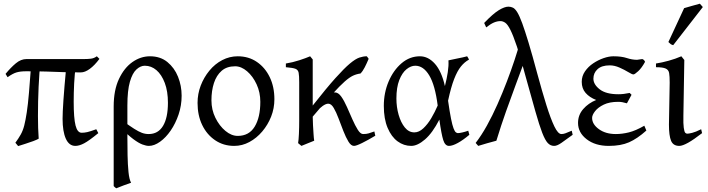

<svg xmlns="http://www.w3.org/2000/svg" viewBox="-20 -773 3824 1037"><path d="M121 -388Q90 -388 69.5 -382Q49 -376 21 -356L10 -374Q38 -408 65.5 -431Q93 -454 123 -454Q197 -454 250 -454Q303 -454 346 -454Q389 -454 433 -454Q453 -454 470.5 -456Q488 -458 503 -469L517 -455Q491 -420 465 -401Q439 -382 417 -382Q362 -382 319.5 -383.5Q277 -385 231.5 -386.5Q186 -388 121 -388ZM318 -131Q318 -165 322.5 -231Q327 -297 338 -415L390 -421Q383 -374 380.5 -322.5Q378 -271 378 -224Q378 -135 388 -95.5Q398 -56 421 -56Q436 -56 451.5 -59.5Q467 -63 500 -75L511 -54Q461 -13 434.5 1Q408 15 387 15Q353 15 335.5 -24Q318 -63 318 -131ZM189 -24Q181 -19 160 -11Q139 -3 116 4Q93 11 78 16Q75 12 69 5Q63 -2 63 -2Q80 -25 92 -46.5Q104 -68 111 -95.5Q118 -123 124.5 -165.5Q131 -208 136.5 -272.5Q142 -337 149 -433Q156 -436 168.5 -438Q181 -440 190 -442Q199 -444 199 -444Q192 -381 188.5 -303.5Q185 -226 185 -146Q185 -112 186 -82Q187 -52 189 -24Z M784 15Q770 15 749.5 7.5Q729 0 699.5 -22Q670 -44 628 -87Q633 -92 630 -99Q627 -106 626.5 -112.5Q626 -119 642 -121Q680 -93 704.5 -77.5Q729 -62 746.5 -55.5Q764 -49 783 -49Q834 -49 860.5 -93Q887 -137 887 -218Q887 -280 870 -325Q853 -370 825 -394Q797 -418 762 -418Q739 -418 717 -398Q695 -378 681.5 -331Q668 -284 668 -203Q668 -184 668 -157Q668 -130 668 -103.5Q668 -77 668 -58Q668 -39 668 -35Q668 15 669 65.5Q670 116 674 156Q678 196 688 214Q666 222 647.5 228.5Q629 235 608 244Q603 241 600.5 238.5Q598 236 594 232Q594 213 594 172Q594 131 594 79.5Q594 28 594 -25Q594 -78 594 -124Q594 -170 594 -198Q594 -286 622.5 -346.5Q651 -407 695.5 -438Q740 -469 790 -469Q846 -469 884 -438Q922 -407 941.5 -358.5Q961 -310 961 -256Q961 -203 944.5 -154.5Q928 -106 902 -68Q876 -30 844.5 -7.5Q813 15 784 15Z M1245 15Q1187 15 1142 -15.5Q1097 -46 1072 -98Q1047 -150 1047 -217Q1047 -266 1064 -310.5Q1081 -355 1111 -391.5Q1141 -428 1180.5 -448.5Q1220 -469 1264 -469Q1323 -469 1367.5 -438.5Q1412 -408 1437 -356Q1462 -304 1462 -237Q1462 -188 1444.5 -143.5Q1427 -99 1396.5 -63Q1366 -27 1327 -6Q1288 15 1245 15ZM1250 -415Q1205 -415 1177 -390.5Q1149 -366 1135.5 -324.5Q1122 -283 1122 -231Q1122 -180 1143.5 -136.5Q1165 -93 1197.5 -66Q1230 -39 1264 -39Q1325 -39 1355.5 -89Q1386 -139 1386 -223Q1386 -274 1366 -317.5Q1346 -361 1314.5 -388Q1283 -415 1250 -415Z M1971 -455Q1961 -431 1950 -409.5Q1939 -388 1927 -376Q1905 -373 1886 -364Q1867 -355 1841.5 -332.5Q1816 -310 1775 -265Q1734 -220 1669 -143Q1669 -123 1670.5 -97.5Q1672 -72 1673.5 -48.5Q1675 -25 1677 -13Q1665 -8 1643.5 0.5Q1622 9 1608 15L1590 0Q1593 -16 1594.5 -50Q1596 -84 1596 -123Q1596 -172 1596 -229Q1596 -286 1596 -329Q1596 -364 1593 -380Q1590 -396 1575.5 -401.5Q1561 -407 1524 -410V-430Q1561 -436 1596.5 -447.5Q1632 -459 1655 -469L1669 -452Q1669 -452 1669 -430Q1669 -408 1669 -375Q1669 -342 1669 -306.5Q1669 -271 1669 -242.5Q1669 -214 1669 -203Q1743 -297 1791 -350.5Q1839 -404 1869.5 -429.5Q1900 -455 1921 -462Q1942 -469 1961 -469Q1964 -466 1968 -460Q1972 -454 1971 -455ZM1892 15Q1876 15 1862 -8Q1848 -31 1834.5 -65.5Q1821 -100 1808.5 -133.5Q1796 -167 1782.5 -190Q1769 -213 1753 -213Q1740 -213 1722.5 -200.5Q1705 -188 1687.5 -168Q1670 -148 1657 -126Q1644 -104 1640 -86Q1640 -86 1633.5 -87Q1627 -88 1621 -97Q1643 -160 1668.5 -196Q1694 -232 1719 -249Q1744 -266 1762.5 -270Q1781 -274 1788 -274Q1807 -274 1823 -251.5Q1839 -229 1854 -195Q1869 -161 1883.5 -128Q1898 -95 1912.5 -72Q1927 -49 1941 -49Q1959 -49 1970.5 -52.5Q1982 -56 2002 -63Q2003 -57 2004.5 -51Q2006 -45 2007 -40Q1967 -16 1935.5 -0.5Q1904 15 1892 15Z M2053 -201Q2053 -272 2079 -333Q2105 -394 2149 -431.5Q2193 -469 2248 -469Q2293 -469 2329 -428.5Q2365 -388 2383 -308Q2393 -347 2398.5 -383Q2404 -419 2402 -447Q2423 -452 2452 -457.5Q2481 -463 2503 -469Q2507 -464 2509 -459.5Q2511 -455 2513 -451Q2489 -438 2469.5 -414Q2450 -390 2433 -346.5Q2416 -303 2400 -229Q2409 -167 2416 -132Q2423 -97 2429.5 -80Q2436 -63 2442 -58.5Q2448 -54 2453 -54Q2461 -54 2476.5 -57.5Q2492 -61 2509 -67Q2510 -63 2511.5 -58Q2513 -53 2515 -45Q2482 -17 2453 -1Q2424 15 2405 15Q2384 15 2374 -16.5Q2364 -48 2353 -127Q2316 -55 2275.5 -20Q2235 15 2201 15Q2161 15 2127.5 -9.5Q2094 -34 2073.5 -82.5Q2053 -131 2053 -201ZM2344 -203Q2330 -313 2298.5 -365.5Q2267 -418 2223 -418Q2199 -418 2175.5 -399Q2152 -380 2136.5 -340.5Q2121 -301 2121 -241Q2121 -195 2133 -153Q2145 -111 2166.5 -84.5Q2188 -58 2218 -58Q2243 -58 2266.5 -80Q2290 -102 2309.5 -135Q2329 -168 2344 -203Z M3073 -45Q3036 -18 3012.5 -1.5Q2989 15 2973 15Q2953 15 2938.5 -0.5Q2924 -16 2908.5 -56Q2893 -96 2872 -170Q2851 -244 2818 -363Q2792 -462 2772 -521.5Q2752 -581 2737 -611Q2722 -641 2709 -650Q2696 -659 2683 -659Q2666 -659 2648 -651.5Q2630 -644 2606 -625L2595 -649Q2643 -699 2674 -718Q2705 -737 2726 -737Q2739 -737 2750.5 -731.5Q2762 -726 2774 -706.5Q2786 -687 2800.5 -647.5Q2815 -608 2835 -542Q2855 -476 2882 -375Q2908 -279 2931 -205.5Q2954 -132 2974 -90.5Q2994 -49 3012 -49Q3023 -49 3033.5 -53Q3044 -57 3068 -67ZM2661 -13Q2642 -8 2611.5 0.5Q2581 9 2563 15L2549 -1Q2580 -41 2610 -95Q2640 -149 2667 -210Q2694 -271 2717.5 -332.5Q2741 -394 2759 -448.5Q2777 -503 2788 -544Q2795 -538 2801.5 -518.5Q2808 -499 2812.5 -480.5Q2817 -462 2818 -457Q2791 -384 2765 -314Q2739 -244 2713 -171Q2687 -98 2661 -13Z M3401 -371Q3394 -371 3373.5 -383.5Q3353 -396 3326 -408Q3299 -420 3273 -420Q3230 -420 3207.5 -399.5Q3185 -379 3185 -348Q3185 -317 3219 -290.5Q3253 -264 3320 -264Q3348 -264 3381 -271L3391 -261L3366 -215Q3352 -219 3341.5 -221Q3331 -223 3319 -223Q3272 -223 3241 -208Q3210 -193 3194 -172.5Q3178 -152 3178 -136Q3178 -102 3214.5 -75.5Q3251 -49 3306 -49Q3340 -49 3376.5 -58Q3413 -67 3460 -94L3471 -68Q3422 -24 3377.5 -4.5Q3333 15 3268 15Q3195 15 3148.5 -21Q3102 -57 3102 -109Q3102 -152 3130 -184Q3158 -216 3200 -233Q3164 -247 3143 -271Q3122 -295 3122 -331Q3122 -362 3139.5 -387.5Q3157 -413 3184 -431Q3211 -449 3240 -459Q3269 -469 3293 -469Q3337 -469 3365.5 -459.5Q3394 -450 3421 -450Q3423 -450 3434.5 -452Q3446 -454 3449 -454Q3455 -452 3458.5 -448Q3462 -444 3464 -439Q3446 -406 3427 -388.5Q3408 -371 3401 -371Z M3772 -54Q3727 -19 3696.5 -2Q3666 15 3649 15Q3616 15 3604.5 -12.5Q3593 -40 3593 -100L3597 -327Q3597 -361 3594 -378.5Q3591 -396 3575 -403Q3559 -410 3523 -410V-430Q3555 -435 3591.5 -445Q3628 -455 3660 -469L3676 -449L3671 -148Q3670 -104 3673 -83Q3676 -62 3680.5 -56.5Q3685 -51 3692 -51Q3700 -51 3718.5 -55.5Q3737 -60 3767 -75ZM3616 -529Q3608 -531 3603 -534.5Q3598 -538 3590 -546L3675 -729Q3691 -734 3716.5 -741Q3742 -748 3760 -753L3776 -735Z"/></svg>

Font: ChillKai
Style: Regular
Weight: 400
Designer: ChillType
Foundry: 寒蝉字型
Version: Version 2.000